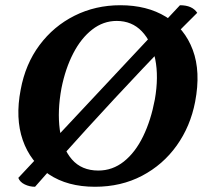

<svg xmlns="http://www.w3.org/2000/svg" viewBox="-20 -705 782 734"><path d="M343 9Q238 9 167 -38.5Q96 -86 67 -169.5Q38 -253 59 -362Q77 -460 131 -532.5Q185 -605 265 -645Q345 -685 440 -685Q542 -685 614 -641Q686 -597 717 -514Q748 -431 726 -316Q708 -222 655.5 -148.5Q603 -75 523 -33Q443 9 343 9ZM356 -53Q410 -53 453.5 -87.5Q497 -122 527 -183.5Q557 -245 572 -325Q587 -411 573.5 -478.5Q560 -546 522 -585.5Q484 -625 426 -625Q375 -625 332.5 -592Q290 -559 260 -501Q230 -443 215 -368Q199 -281 208.5 -209.5Q218 -138 255 -95.5Q292 -53 356 -53ZM114 9Q93 9 74.5 0Q56 -9 50 -25L668 -685Q715 -685 734 -656Q629 -552 523 -440Q417 -328 313.5 -214.5Q210 -101 114 9Z"/></svg>

Font: Vollkorn
Style: Bold Italic
Weight: 700
Italic angle: -11°
Designer: Friedrich Althausen
Foundry: Friedrich Althausen
Version: Version 5.000; ttfautohint (v1.8.3)